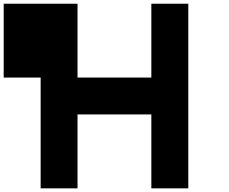

<svg xmlns="http://www.w3.org/2000/svg" viewBox="-20 -820 1240 1040"><path d="M1000 200.2H799.8V-200.2H399.9V200.2H200.2V-399.9H0V-799.8H399.9V-399.9H799.8V-799.8H1000Z"/></svg>

Font: QuinqueFive
Style: Regular
Weight: 400
Monospace: yes
Designer: GGBotNet
Foundry: GGBotNet
Version: 1.1